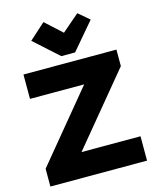

<svg xmlns="http://www.w3.org/2000/svg" viewBox="-138 -1062 944 1157"><g transform="rotate(-15 333.5 -484.0)"><path d="M297 -742 146 -878 246 -968 349 -874 457 -967 525 -909 383 -742ZM30 0V-111L386 -542H48V-694H628V-591L265 -152H633V0Z"/></g></svg>

Font: Cantarell Extra Bold
Style: Regular
Weight: 800
Designer: Dave Crossland, Nikolaus Waxweiler, Florian Fecher, Jacques Le Bailly, Eben Sorkin, Alexei Vanyashin, Alexios Zavras, Em
Version: Version 0.303